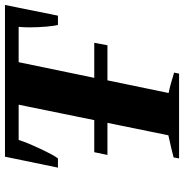

<svg xmlns="http://www.w3.org/2000/svg" viewBox="-4 -736 740 772"><g transform="rotate(-90 366.0 -350.0)"><path d="M732 -700 689 -487H652Q648 -499 645 -533.5Q642 -568 642 -602Q642 -625 644 -645H502L439 -341H580L570 -288H429L378 -42Q409 -36 460 -20L456 0H115L119 -22Q157 -32 208 -43L258 -288H129L140 -341H269L331 -645H189Q182 -619 155 -561Q128 -503 115 -487H78L122 -700Z"/></g></svg>

Font: Trirong ExtraBold
Style: Italic
Weight: 800
Italic angle: -12°
Designer: Katatrad Team
Foundry: CadsonDemak
Version: Version 1.001